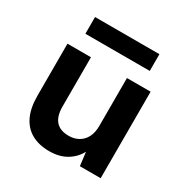

<svg xmlns="http://www.w3.org/2000/svg" viewBox="-164 -837 952 984"><g transform="rotate(30 312.0 -344.5)"><path d="M259 12Q197 12 153.5 -12.5Q110 -37 87.5 -85Q65 -133 65 -204V-512H204V-220Q204 -163 229.5 -134.5Q255 -106 306 -106Q338 -106 363 -120Q388 -134 402.5 -161Q417 -188 417 -228V-512H557V0H434L424 -80Q402 -38 360 -13Q318 12 259 12ZM119 -602V-701H500V-602Z"/></g></svg>

Font: DM Sans 12pt ExtraBold
Style: Regular
Weight: 800
Version: Version 4.004;gftools[0.9.30]